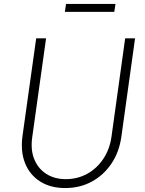

<svg xmlns="http://www.w3.org/2000/svg" viewBox="-20 -939 731 971"><path d="M310 12Q235 12 182.5 -21.5Q130 -55 106.5 -114.5Q83 -174 94 -253L163 -745H213L143 -245Q134 -182 153 -134.5Q172 -87 213.5 -60Q255 -33 313 -33Q371 -33 420 -59.5Q469 -86 502 -135Q535 -184 544 -249L613 -745H663L594 -249Q583 -170 543.5 -111.5Q504 -53 444 -20.5Q384 12 310 12ZM308 -879 314 -919H564L558 -879Z"/></svg>

Font: Plus Jakarta Sans ExtraLight
Style: Italic
Weight: 200
Italic angle: -8°
Designer: Gumpita Rahayu
Foundry: Tokotype
Version: Version 2.071; ttfautohint (v1.8.4.7-5d5b);gftools[0.9.29]